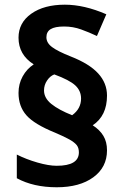

<svg xmlns="http://www.w3.org/2000/svg" viewBox="-20 -790 526 820"><path d="M59.1 -393.1Q59.1 -431.6 76.7 -463.6Q94.2 -495.6 124 -515.1Q59.1 -556.2 59.1 -628.9Q59.1 -692.9 113.5 -731.4Q168 -770 256.8 -770Q339.8 -770 434.1 -729L394 -636.2Q360.8 -651.9 326.4 -664.3Q292 -676.8 253.9 -676.8Q214.4 -676.8 196.3 -665.5Q178.2 -654.3 178.2 -630.9Q178.2 -606.9 202.4 -588.9Q226.6 -570.8 282.2 -548.8Q361.8 -517.6 399.4 -476.3Q437 -435.1 437 -381.8Q437 -295.4 376 -254.9Q406.2 -235.4 421.6 -209.7Q437 -184.1 437 -147.9Q437 -75.7 378.7 -33Q320.3 9.8 222.2 9.8Q123 9.8 51.8 -28.8V-129.9Q91.3 -109.9 139.6 -95.9Q188 -82 222.2 -82Q316.9 -82 316.9 -139.2Q316.9 -158.2 307.9 -169.9Q298.8 -181.6 276.9 -194.1Q254.9 -206.5 215.8 -223.1Q126.5 -259.3 92.8 -297.6Q59.1 -335.9 59.1 -393.1ZM168 -403.8Q168 -371.1 199.7 -345.7Q231.4 -320.3 288.1 -297.9Q326.2 -325.7 326.2 -369.1Q326.2 -402.3 301.5 -425.3Q276.9 -448.2 211.9 -472.2Q193.8 -465.3 180.9 -446Q168 -426.8 168 -403.8Z"/></svg>

Font: Zoram GWebM
Style: Bold
Weight: 700
Foundry: Ascender Corporation
Version: Version 1.000